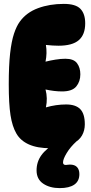

<svg xmlns="http://www.w3.org/2000/svg" viewBox="-20 -756 468 987"><path d="M308 -736Q369 -736 393.5 -710.5Q418 -685 418 -636Q418 -578 385 -549.5Q352 -521 281 -521Q267 -521 250.5 -522Q234 -523 216 -525Q223 -483 214 -439Q237 -445 265 -449.5Q293 -454 316 -454Q359 -454 376 -431Q393 -408 393 -374Q393 -337 372 -311.5Q351 -286 299 -286Q260 -286 214 -296Q226 -251 216 -204Q268 -219 320 -219Q369 -219 392.5 -195Q416 -171 416 -117Q416 -85 401.5 -59.5Q387 -34 356 -19Q335 -9 303 -1.5Q271 6 239 6Q172 6 128.5 -13.5Q85 -33 64 -70Q43 -106 34 -164Q25 -222 25 -323Q25 -419 32 -481.5Q39 -544 52 -583Q65 -622 82 -645Q116 -692 175.5 -714Q235 -736 308 -736ZM287 211Q236 211 202 188Q168 165 168 120Q168 76 193 41.5Q218 7 276 -28L374 -30Q342 -1 323 30.5Q304 62 304 79Q304 92 318 92Q323 92 328 91Q333 90 339 90Q364 90 376 103Q388 116 388 139Q388 175 362 193Q336 211 287 211Z"/></svg>

Font: DynaPuff Condensed
Style: Bold
Weight: 700
Width: 3
Designer: Toshi Omagari, Jennifer Daniel
Foundry: Google Fonts
Version: Version 2.000; ttfautohint (v1.8.4.7-5d5b)